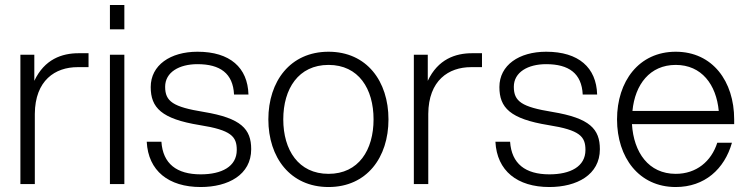

<svg xmlns="http://www.w3.org/2000/svg" viewBox="-20 -740 3012 772"><path d="M62 0H120V-282C121 -417 202 -470 292 -470H336V-526H296C229 -526 159 -502 118 -415V-520H62Z M422 0H480V-520H422ZM422 -622H480V-720H422Z M787 12C897 12 990 -37 990 -140C990 -221 950 -265 799 -290C676 -310 644 -332 644 -391C644 -450 701 -482 774 -482C865 -482 917 -445 921 -360H979C976 -468 905 -532 774 -532C665 -532 586 -478 586 -390C586 -307 629 -262 783 -237C910 -217 932 -191 932 -137C932 -70 871 -39 787 -39C690 -39 635 -82 629 -170H570C576 -53 658 12 787 12Z M1301 12C1455 12 1542 -107 1542 -260C1542 -413 1455 -532 1301 -532C1147 -532 1059 -413 1059 -260C1059 -107 1147 12 1301 12ZM1119 -260C1119 -383 1180 -479 1301 -479C1422 -479 1482 -383 1482 -260C1482 -137 1422 -41 1301 -41C1180 -41 1119 -137 1119 -260Z M1644 0H1702V-282C1703 -417 1784 -470 1874 -470H1918V-526H1878C1811 -526 1741 -502 1700 -415V-520H1644Z M2189 12C2299 12 2392 -37 2392 -140C2392 -221 2352 -265 2201 -290C2078 -310 2046 -332 2046 -391C2046 -450 2103 -482 2176 -482C2267 -482 2319 -445 2323 -360H2381C2378 -468 2307 -532 2176 -532C2067 -532 1988 -478 1988 -390C1988 -307 2031 -262 2185 -237C2312 -217 2334 -191 2334 -137C2334 -70 2273 -39 2189 -39C2092 -39 2037 -82 2031 -170H1972C1978 -53 2060 12 2189 12Z M2697 12C2813 12 2893 -60 2923 -166H2864C2840 -91 2780 -41 2697 -41C2588 -41 2528 -127 2521 -241H2932V-260C2932 -413 2845 -532 2697 -532C2549 -532 2461 -413 2461 -260C2461 -107 2549 12 2697 12ZM2523 -294C2533 -400 2593 -479 2697 -479C2801 -479 2860 -400 2870 -294Z"/></svg>

Font: Aspekta 250
Style: Regular
Weight: 250
Designer: Ivo Dolenc
Version: Version 2.000